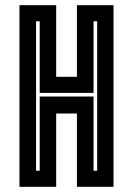

<svg xmlns="http://www.w3.org/2000/svg" viewBox="-20 -720 512 740"><path d="M55 0V-700H196.5V-424H276.5V-700H417.5V0H276.5V-282.5H196.5V0ZM119 -62H133V-348H340.5V-62H354.5V-638H340.5V-362H133V-638H119Z"/></svg>

Font: Tourney Condensed Regular
Style: Bold
Weight: 700
Width: 3
Designer: Tyler Finck
Foundry: Etcetera Type Co
Version: Version 1.010; ttfautohint (v1.8.3)